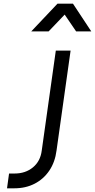

<svg xmlns="http://www.w3.org/2000/svg" viewBox="-20 -1019 514 1039"><path d="M18 0 29 -80H59Q118 -80 158.5 -113.5Q199 -147 206 -205L282 -745H362L286 -205Q278 -142 247 -96Q216 -50 167.5 -25Q119 0 58 0ZM149 -849 291 -999H375L474 -849H392L330 -940L243 -849Z"/></svg>

Font: Kosmopol Plus Jakarta Sans Italic It
Style: Regular
Weight: 400
Italic angle: -8.04999°
Designer: Gumpita Rahayu
Foundry: Tokotype
Version: Version 2.006